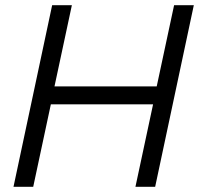

<svg xmlns="http://www.w3.org/2000/svg" viewBox="-20 -720 767 740"><path d="M32 0 181 -700H257L190 -387H584L651 -700H727L578 0H502L570 -318H176L108 0Z"/></svg>

Font: Red Hat Text
Style: Italic
Weight: 300
Italic angle: -12°
Designer: Pentagram, MCKL
Foundry: Pentagram, MCKL
Version: Version 1.023